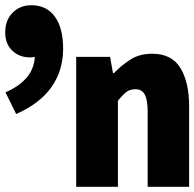

<svg xmlns="http://www.w3.org/2000/svg" viewBox="-72 -716 745 736"><path d="M220 0V-498H350L361 -436H365Q394 -466 428.5 -488Q463 -510 512 -510Q586 -510 619.5 -455.5Q653 -401 653 -308V0H494V-288Q494 -333 483 -353.5Q472 -374 447 -374Q426 -374 412 -363Q398 -352 380 -330V0ZM-10 -279 -51 -362Q6 -387 34 -423Q62 -459 62 -510L59 -609L119 -524Q105 -513 84 -504.5Q63 -496 43 -496Q2 -496 -25 -522Q-52 -548 -52 -591Q-52 -639 -23.5 -667.5Q5 -696 48 -696Q107 -696 138.5 -652Q170 -608 170 -529Q170 -446 125.5 -382.5Q81 -319 -10 -279Z"/></svg>

Font: Source Code Pro ExtraLight ExtraBold
Style: Regular
Weight: 800
Monospace: yes
Version: Version 1.018;hotconv 1.0.116;makeotfexe 2.5.65601